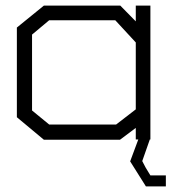

<svg xmlns="http://www.w3.org/2000/svg" viewBox="-20 -497 610 683"><path d="M570 127V166H499L443 77L472 -1H463V-42L407 0H136L40 -80V-399L136 -477H408L463 -421V-477H515V-1H513L486 76L498 99L515 127ZM463 -346 390 -425H155L94 -374V-104L155 -54H393L463 -108Z"/></svg>

Font: Turret Road
Style: Regular
Weight: 400
Designer: Noponies
Foundry: Noponies
Version: Version 1.001; ttfautohint (v1.8)